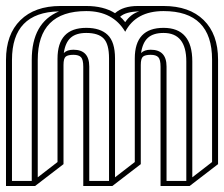

<svg xmlns="http://www.w3.org/2000/svg" viewBox="-20 -621 748 641"><path d="M0 0V-421Q0 -506 48 -553.5Q96 -601 182 -601H268Q326 -601 364 -577Q391 -601 440 -601H526Q612 -601 660 -554Q708 -507 708 -422V-73L613 0H516V-398Q516 -422 508.5 -430Q501 -438 483 -438Q465 -438 457.5 -432Q450 -426 450 -404V-73L355 0H258V-398Q258 -422 250.5 -430Q243 -438 225 -438Q207 -438 199.5 -432Q192 -426 192 -404V-73L97 0ZM622 -416V-29L688 -80V-422Q688 -584 526 -584Q434 -584 398 -515Q357 -584 268 -584Q106 -584 106 -421V-29L172 -80V-425Q172 -528 268 -528Q315 -528 339.5 -504.5Q364 -481 364 -426V-29L430 -80V-426Q430 -528 526 -528Q622 -528 622 -416ZM20 -421V-17H86V-421Q86 -545 177 -583Q20 -580 20 -421ZM445 -583Q399 -582 381 -565Q388 -560 398 -547Q417 -575 445 -583ZM278 -399V-17H344V-426Q344 -474 326 -492.5Q308 -511 268 -511Q234 -511 216 -495Q198 -479 193 -444Q204 -455 225 -455Q278 -455 278 -399ZM536 -399V-17H602V-416Q602 -511 526 -511Q492 -511 474 -495Q456 -479 451 -444Q462 -455 483 -455Q536 -455 536 -399Z"/></svg>

Font: Imposible
Style: Regular
Weight: 400
Designer: Rodrigo Fuenzalida
Foundry: fragTYPE
Version: Version 1.000